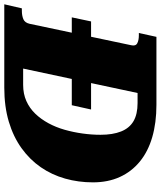

<svg xmlns="http://www.w3.org/2000/svg" viewBox="17 -803 750 896"><g transform="rotate(90 392.0 -355.0)"><path d="M25 -315 44 -405H455L435 -315ZM116 -710H433Q517 -710 584 -690.5Q651 -671 698 -632.5Q745 -594 770 -539Q795 -484 795 -414Q795 -346 777.5 -284Q760 -222 724.5 -170.5Q689 -119 635.5 -80.5Q582 -42 511.5 -21Q441 0 353 0H-36L-17 -82H-6Q17 -82 33.5 -89Q50 -96 55 -118L155 -592Q160 -613 146 -620.5Q132 -628 109 -628H98ZM425 -622H378L264 -88H340Q382 -88 415.5 -103Q449 -118 474.5 -144.5Q500 -171 519 -206Q538 -241 549.5 -281.5Q561 -322 567 -365Q573 -408 573 -449Q573 -506 557.5 -545Q542 -584 509.5 -603Q477 -622 425 -622Z"/></g></svg>

Font: Roboto Serif 20pt ExtraBold
Style: Italic
Weight: 800
Italic angle: -10°
Version: Version 1.007